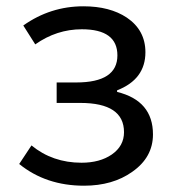

<svg xmlns="http://www.w3.org/2000/svg" viewBox="-20 -577 550 610"><path d="M41 -56 80 -115Q147 -60 239 -60Q297 -60 335 -86Q374 -113 374 -157Q374 -250 235 -250H160V-315H222Q353 -315 353 -401Q353 -484 240 -484Q160 -484 92 -436L54 -496Q140 -557 245 -557Q329 -557 383 -521Q442 -481 442 -411Q442 -325 352 -290V-285Q466 -257 466 -150Q466 -77 400 -31Q338 13 247 13Q126 13 41 -56Z"/></svg>

Font: Source Han Sans K Regular
Style: Regular
Weight: 400
Designer: Ryoko NISHIZUKA  (kana & ideographs); Paul D. Hunt (Latin, Greek & Cyrillic); Wenlong ZHANG  (bopomofo); Sandoll Communi
Foundry: Adobe Systems Incorporated
Version: Version 1.00 July 18, 2014, initial release